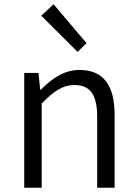

<svg xmlns="http://www.w3.org/2000/svg" viewBox="-20 -883 645 903"><path d="M94 0H176V-396C232 -453 273 -483 330 -483C405 -483 437 -437 437 -333V0H519V-343C519 -481 467 -554 354 -554C280 -554 224 -513 172 -461H169L161 -540H94ZM345 -639 387 -680 232 -863 174 -809Z"/></svg>

Font: Noto Sans CJK SC DemiLight
Style: Regular
Weight: 350
Designer: Ryoko NISHIZUKA 西塚涼子 (kana, bopomofo & ideographs); Paul D. Hunt (Latin, Greek & Cyrillic); Sandoll Communications 산돌커뮤니
Foundry: Adobe
Version: Version 2.004;hotconv 1.0.118;makeotfexe 2.5.65603